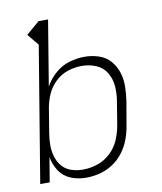

<svg xmlns="http://www.w3.org/2000/svg" viewBox="-83 -803 743 878"><g transform="rotate(-10 288.0 -363.5)"><path d="M246 8Q278 8 310 0Q342 -8 371 -27Q400 -46 420.5 -73.5Q441 -101 452.5 -132Q464 -163 469 -195L488 -305Q493 -339 493.5 -373Q494 -407 484 -438Q474 -469 453 -493Q432 -517 400 -527.5Q368 -538 335 -538Q299 -538 263 -527.5Q227 -517 197.5 -491Q168 -465 150 -432L200 -735H156L94 -682L138 -629L34 0H78L97 -114Q103 -79 122.5 -49Q142 -19 175.5 -5.5Q209 8 246 8ZM238 -31Q210 -31 184.5 -39.5Q159 -48 142 -68Q125 -88 117.5 -114Q110 -140 110 -167.5Q110 -195 115 -223L133 -333Q138 -365 151.5 -396.5Q165 -428 191 -453Q217 -478 249.5 -488.5Q282 -499 314 -499Q349 -499 380.5 -486Q412 -473 429 -444Q446 -415 448.5 -380.5Q451 -346 445 -311L427 -201Q421 -168 407 -135.5Q393 -103 366 -78Q339 -53 305.5 -42Q272 -31 238 -31Z"/></g></svg>

Font: Iosevka Sparkle XLtObl
Style: Regular
Weight: 200
Italic angle: -9°
Designer: Belleve Invis
Foundry: Belleve Invis
Version: Version 4.5.0; ttfautohint (v1.8.3)